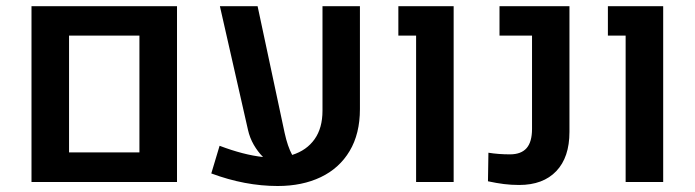

<svg xmlns="http://www.w3.org/2000/svg" viewBox="-20 -601 2294 634"><path d="M84 -580.6H564.5V0H84ZM440.4 -97.7V-483.4H208V-97.7Z M1168.5 -580.6V-240.7Q1168.5 -159.2 1134.5 -102.3Q1100.6 -45.4 1039.3 -16.1Q978 13.2 897 13.2Q789.1 13.2 677.7 -28.3L705.1 -119.6Q784.7 -89.4 848.6 -82.5Q831.1 -100.1 817.9 -123Q804.7 -146 798.8 -172.4L706.1 -580.6H830.6L919.9 -162.1Q929.7 -117.2 944.8 -89.4Q992.7 -104.5 1018.8 -141.4Q1044.9 -178.2 1044.9 -235.4V-580.6Z M1354 -483.4H1295.4V-580.6H1478V0H1354Z M1591.3 -2.4 1592.8 -96.7Q1626 -91.3 1664.1 -91.3Q1700.7 -91.3 1718.8 -111.8Q1736.8 -132.3 1736.8 -175.3V-483.4H1629.4V-580.6H1860.4V-165.5Q1860.4 -81.5 1816.9 -35.9Q1773.4 9.8 1694.3 9.8Q1668 9.8 1644.3 6.8Q1620.6 3.9 1591.3 -2.4Z M2045.9 -483.4H1987.3V-580.6H2169.9V0H2045.9Z"/></svg>

Font: Heebo Medium
Style: Regular
Weight: 500
Designer: Oded Ezer
Foundry: Meir Sadan
Version: Version 2.001; ttfautohint (v1.5.14-ce02) -l 8 -r 50 -G 200 